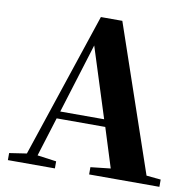

<svg xmlns="http://www.w3.org/2000/svg" viewBox="-83 -834 926 917"><g transform="rotate(10 380.5 -375.0)"><path d="M325.2 -610.8 220.2 -272H433.1ZM408.2 0V-35.2L504.9 -45.9L444.8 -236.8H209L149.9 -46.9L242.2 -34.2V0H14.2V-34.2L98.1 -46.9L333 -750H437L679.2 -42L749 -35.2V0Z"/></g></svg>

Font: Source Han Serif TW Heavy
Style: Regular
Weight: 900
Designer: Ryoko NISHIZUKA Ë•øÂ°öÊ∂ºÂ≠ê (kana & ideographs); Frank Grie√ühammer (Latin, Greek & Cyrillic); Wenlong ZHANG Âº†ÊñáÈæô 
Foundry: Adobe
Version: Version 2.003;hotconv 1.1.1;makeotfexe 2.6.0